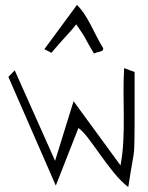

<svg xmlns="http://www.w3.org/2000/svg" viewBox="-20 -758 594 771"><path d="M204.1 -12.7 13.7 -449.2 39.1 -475.6 201.2 -112.3 275.4 -351.6 463.9 -93.8Q472.7 -141.6 475.1 -189.9Q477.5 -238.3 477.1 -286.6Q476.6 -335 476.1 -384.8Q475.6 -434.6 478.5 -484.4L520.5 -468.8Q520.5 -395.5 520.5 -344.7Q520.5 -293.9 520.5 -259.3Q520.5 -224.6 520 -203.1Q519.5 -181.6 519 -166Q518.6 -150.4 516.6 -137.2Q514.6 -124 511.7 -107.9Q508.8 -91.8 504.9 -68.4Q501 -44.9 495.1 -6.8Q464.8 -30.3 436.5 -65.4Q408.2 -100.6 383.3 -135.7Q358.4 -170.9 335.9 -200.7Q313.5 -230.5 294.9 -244.1ZM286.1 -660.2Q273.4 -643.6 260.7 -629.9Q248 -616.2 236.3 -603Q224.6 -589.8 212.4 -576.2Q200.2 -562.5 186.5 -545.9L158.2 -560.5L289.1 -738.3Q306.6 -720.7 319.8 -700.2Q333 -679.7 344.7 -657.2Q356.4 -634.8 368.2 -611.3Q379.9 -587.9 394.5 -564.5Q394.5 -557.6 391.6 -555.2Q388.7 -552.7 383.3 -551.3Q377.9 -549.8 371.6 -548.3Q365.2 -546.9 357.4 -543Q344.7 -564.5 337.4 -577.1Q330.1 -589.8 324.2 -601.1Q318.4 -612.3 310.1 -625Q301.8 -637.7 286.1 -660.2Z"/></svg>

Font: Annie Use Your Telescope
Style: Regular
Weight: 400
Designer: Kimberly Geswein
Foundry: Kimberly Geswein
Version: Version 1.002 2001